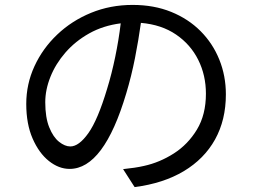

<svg xmlns="http://www.w3.org/2000/svg" viewBox="-20 -738 1040 789"><path d="M476.1 -642.1Q403.8 -632.8 346.7 -600.8Q289.6 -568.8 249 -522.2Q208.5 -475.6 187.3 -422.4Q166 -369.1 166 -317.9Q166 -254.9 182.4 -214.6Q198.7 -174.3 222.7 -155.3Q246.6 -136.2 269 -136.2Q304.2 -136.2 343 -190.7Q381.8 -245.1 419.9 -372.1Q439 -434.1 453.4 -503.7Q467.8 -573.2 476.1 -642.1ZM559.1 -644Q549.3 -573.7 534.7 -499.3Q520 -424.8 499 -355Q406.7 -43.9 266.1 -43.9Q221.7 -43.9 180.9 -76.4Q140.1 -108.9 114 -168.7Q87.9 -228.5 87.9 -311Q87.9 -392.6 121.6 -465.8Q155.3 -539.1 215.1 -595.9Q274.9 -652.8 354.2 -685.3Q433.6 -717.8 524.9 -717.8Q612.8 -717.8 683.3 -689.2Q753.9 -660.6 804.2 -610.1Q854.5 -559.6 881.3 -492.9Q908.2 -426.3 908.2 -350.1Q908.2 -245.1 863.8 -165Q819.3 -85 735.4 -34.7Q651.4 15.6 533.2 30.8L485.8 -43Q509.8 -45.4 532.2 -48.8Q554.7 -52.2 571.8 -56.2Q636.2 -70.3 694.3 -107.4Q752.4 -144.5 789.3 -205.6Q826.2 -266.6 826.2 -353Q826.2 -428.7 794.7 -491.9Q763.2 -555.2 703.6 -595.9Q644 -636.7 559.1 -644Z"/></svg>

Font: Source Han Sans CN
Style: Regular
Weight: 400
Designer: Ryoko NISHIZUKA  (kana, bopomofo & ideographs); Paul D. Hunt (Latin, Greek & Cyrillic); Sandoll Communications , Soo-you
Foundry: Adobe
Version: Version 2.004;hotconv 1.0.118;makeotfexe 2.5.65603